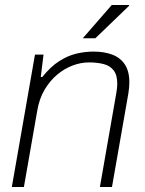

<svg xmlns="http://www.w3.org/2000/svg" viewBox="-20 -743 578 763"><path d="M27 0 119 -526H153L142 -437H148Q182 -479 216 -500.5Q250 -522 284 -530Q318 -538 352 -538Q394 -538 426 -526Q458 -514 476 -487Q494 -460 494 -416Q494 -406 493 -394.5Q492 -383 490 -371L425 0H377L442 -372Q444 -383 445 -393Q446 -403 446 -410Q446 -445 431.5 -463.5Q417 -482 391.5 -488.5Q366 -495 333 -495Q302 -495 269.5 -483Q237 -471 208 -447Q179 -423 157.5 -387Q136 -351 128 -303L75 0ZM309 -591 424 -723H493V-720L359 -591Z"/></svg>

Font: Archivo SemiBold Thin
Style: Italic
Weight: 250
Italic angle: -10°
Version: Version 2.001